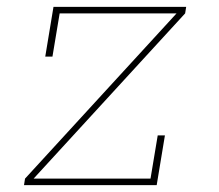

<svg xmlns="http://www.w3.org/2000/svg" viewBox="-20 -540 640 560"><path d="M50 0 53 -19 495 -501H154L133 -375H112L136 -520H523L520 -501L78 -19H419L440 -145H461L437 0Z"/></svg>

Font: Iosevka Etoile Thin Oblique
Style: Regular
Weight: 100
Italic angle: -9°
Designer: Belleve Invis
Foundry: Belleve Invis
Version: Version 15.5.2; ttfautohint (v1.8.4)